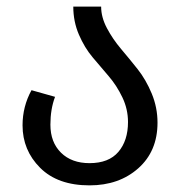

<svg xmlns="http://www.w3.org/2000/svg" viewBox="-20 -546 553 579"><path d="M285 -526Q285 -494 302.5 -461Q320 -428 345 -398.5Q370 -369 395 -337.5Q420 -306 437.5 -264Q455 -222 455 -176Q455 -90 397 -38.5Q339 13 250 13Q154 13 101 -40Q48 -93 48 -168Q48 -225 75 -274L146 -254Q132 -217 132 -170Q132 -117 164 -85.5Q196 -54 250 -54Q308 -54 337 -88Q366 -122 366 -178Q366 -217 349 -252.5Q332 -288 308 -316Q284 -344 259.5 -373Q235 -402 218 -441.5Q201 -481 201 -526Z"/></svg>

Font: FiraGO Book
Style: Regular
Weight: 350
Designer: bBox Type
Foundry: bBox Type GmbH
Version: Version 1.001;PS 001.001;hotconv 1.0.88;makeotf.lib2.5.64775